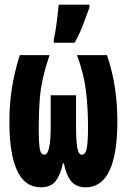

<svg xmlns="http://www.w3.org/2000/svg" viewBox="-20 -788 540 818"><path d="M154 10Q86 10 53 -61Q20 -132 20 -268Q20 -343 30.5 -411Q41 -479 64 -553H191Q174 -503 163.5 -458Q153 -413 149 -361.5Q145 -310 145 -238Q145 -185 149 -157Q153 -129 169 -129Q196 -129 196 -249V-382H304V-249Q304 -192 309 -160.5Q314 -129 329 -129Q345 -129 350 -158Q355 -187 355 -247Q355 -330 346 -402.5Q337 -475 308 -553H436Q461 -477 470.5 -408.5Q480 -340 480 -271Q480 -132 446.5 -61Q413 10 345 10Q305 10 283.5 -15.5Q262 -41 252 -92H248Q238 -44 217.5 -17Q197 10 154 10ZM209 -621Q212 -631 215.5 -651.5Q219 -672 222 -695Q225 -718 227 -738Q229 -758 230 -768H361V-756Q348 -720 333.5 -681.5Q319 -643 298 -606H209Z"/></svg>

Font: Noto Sans Mono ExtraCondensed Black
Style: Regular
Weight: 900
Width: 2
Designer: Monotype Design Team
Foundry: Monotype Imaging Inc.
Version: Version 2.014